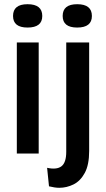

<svg xmlns="http://www.w3.org/2000/svg" viewBox="-20 -730 503 913"><path d="M60 0V-528H164V0ZM111 -599Q42 -599 42 -654Q42 -710 111 -710Q181 -710 181 -654Q181 -599 111 -599ZM262 163Q250 163 238 161Q226 159 213 156L204 68Q250 78 272.5 60.5Q295 43 295 -8V-528H404V-12Q404 54 383 92.5Q362 131 329.5 147Q297 163 262 163ZM347 -599Q278 -599 278 -654Q278 -710 347 -710Q417 -710 417 -654Q417 -599 347 -599Z"/></svg>

Font: Bricolage Grotesque 10pt Condensed Medium
Style: Regular
Weight: 500
Width: 3
Designer: Mathieu Triay
Foundry: Atelier Triay
Version: Version 1.000; ttfautohint (v1.8.4.7-5d5b);gftools[0.9.32]